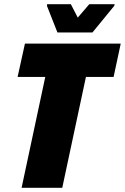

<svg xmlns="http://www.w3.org/2000/svg" viewBox="-20 -896 596 916"><path d="M83 0 196 -529H64L99 -688H556L522 -529H390L277 0ZM254 -741 204 -868 205 -876H318L351 -812L406 -876H527L525 -868L421 -741Z"/></svg>

Font: Saira SemiCondensed Black
Style: Italic
Weight: 900
Width: 4
Italic angle: -12°
Designer: Hector Gatti with collaboration of the Omnibus-Type team
Foundry: Omnibus-Type
Version: Version 1.101